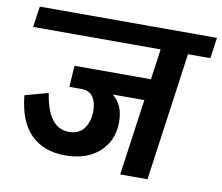

<svg xmlns="http://www.w3.org/2000/svg" viewBox="-77 -785 1015 878"><g transform="rotate(10 431.0 -346.0)"><path d="M861.8 -691.9 848.1 -595.2H744.1L661.1 0H534.2L584 -354H437Q487.8 -314.9 487.8 -234.9Q487.8 -148.4 429 -95.2Q370.1 -42 270 -42Q171.9 -42 111.8 -100.3Q51.8 -158.7 40 -280.8L147.9 -310.1Q171.9 -150.9 269 -150.9Q316.9 -150.9 339.8 -183.8Q362.8 -216.8 362.8 -264.2Q362.8 -305.2 345.9 -328.9Q329.1 -352.5 296.9 -354H235.8L242.2 -453.1H597.2L617.2 -595.2H24.9L39.1 -691.9Z"/></g></svg>

Font: FiraGO SemiBold
Style: Italic
Weight: 600
Italic angle: -8°
Designer: bBox Type GmbH
Foundry: bBox Type GmbH
Version: Version 1.001;PS 001.001;hotconv 1.0.88;makeotf.lib2.5.64775